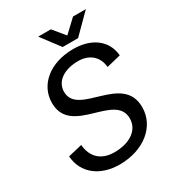

<svg xmlns="http://www.w3.org/2000/svg" viewBox="-205 -972 999 1102"><g transform="rotate(-30 294.0 -421.0)"><path d="M261 14C423 14 537 -81 537 -207C537 -434 192 -343 192 -507C192 -575 255 -620 350 -620C425 -620 474 -576 480 -506L574 -529C564 -637 476 -694 360 -694C204 -694 100 -605 100 -486C100 -265 443 -359 443 -187C443 -110 372 -62 270 -62C186 -62 132 -108 125 -194L32 -172C40 -55 135 14 261 14ZM314 -734H416L538 -856H453L370 -778L306 -856H222Z"/></g></svg>

Font: Ronzino Oblique
Style: Italic
Weight: 400
Italic angle: -8°
Designer: Nunzio Mazzaferro
Foundry: Collletttivo
Version: Version 1.000;Glyphs 3.3 (3337)